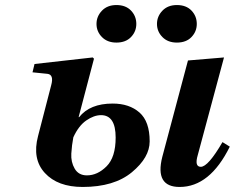

<svg xmlns="http://www.w3.org/2000/svg" viewBox="-20 -730 932 762"><path d="M682 -710Q719 -710 740 -688Q761 -666 761 -635Q761 -605 740 -583Q719 -561 682 -561Q646 -561 624.5 -583Q603 -605 603 -635Q603 -665 624.5 -687.5Q646 -710 682 -710ZM442 -710Q479 -710 500 -688Q521 -666 521 -635Q521 -605 500 -583Q479 -561 442 -561Q406 -561 384.5 -583Q363 -605 363 -635Q363 -665 384.5 -687.5Q406 -710 442 -710ZM624 -107 726 -490 869 -502 765 -115Q751 -68 777 -68Q806 -68 863 -166L892 -148Q813 12 693 12Q594 12 624 -107ZM109 -443 117 -476 348 -502 353 -497 292 -265H294Q337 -319 427 -319Q493 -319 533.5 -283.5Q574 -248 574 -169Q574 -105 503.5 -46.5Q433 12 308 12Q209 12 158 -43.5Q107 -99 131 -190L183 -391Q195 -434 168 -437ZM271 -185Q265 -154 263 -120.5Q261 -87 276.5 -60.5Q292 -34 325 -34Q367 -34 403 -70Q439 -106 439 -184Q439 -273 381 -273Q353 -273 322.5 -252Q292 -231 271 -185Z"/></svg>

Font: Lingua Franca
Style: Bold Italic
Weight: 700
Italic angle: -13°
Version: Version 1.19